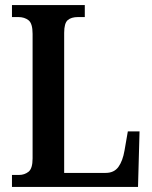

<svg xmlns="http://www.w3.org/2000/svg" viewBox="-20 -734 597 754"><path d="M27 0V-47H55Q76 -47 92 -59.5Q108 -72 108 -112V-601Q108 -642 92 -654.5Q76 -667 52 -667H27V-714H313V-667H286Q260 -667 246 -655Q232 -643 232 -605V-55H395Q428 -55 445 -78.5Q462 -102 469 -143L482 -218H528L522 0Z"/></svg>

Font: Noto Serif Condensed SemiBold
Style: Regular
Weight: 600
Width: 3
Designer: Monotype Design Team
Foundry: Monotype Imaging Inc.
Version: Version 2.013